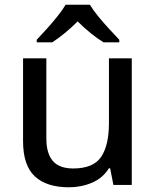

<svg xmlns="http://www.w3.org/2000/svg" viewBox="-20 -786 664 816"><path d="M540 -538V0H462L448 -71H443Q417 -29 371 -9.5Q325 10 273 10Q178 10 128 -36.5Q78 -83 78 -186V-538H177V-197Q177 -134 204.5 -102Q232 -70 291 -70Q377 -70 410 -119.5Q443 -169 443 -262V-538ZM362 -766Q375 -744 397.5 -716.5Q420 -689 444.5 -662.5Q469 -636 487 -617V-606H420Q394 -622 365.5 -645Q337 -668 310 -695Q283 -668 255.5 -645.5Q228 -623 202 -606H136V-617Q155 -637 178.5 -663Q202 -689 224 -716.5Q246 -744 259 -766Z"/></svg>

Font: Noto Sans Sundanese Medium
Style: Regular
Weight: 500
Version: Version 2.003